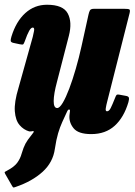

<svg xmlns="http://www.w3.org/2000/svg" viewBox="-35 -558 581 829"><path d="M14.5 -400.5Q34.5 -465.5 74.2 -501.5Q114 -537.5 168 -537.5Q237.5 -537.5 257.5 -500Q277.5 -462.5 262.5 -404L211 -204.5Q197 -152.5 196.8 -122Q196.5 -91.5 212 -91.5Q222.5 -91.5 236 -114.2Q249.5 -137 264 -175.2Q278.5 -213.5 292.2 -261Q306 -308.5 317 -358.5L347 -494.5Q349.5 -506 353.2 -513Q357 -520 371 -520H500.5Q518.5 -520 523.2 -517.5Q528 -515 524.5 -501L427.5 -118Q424 -105 421.8 -91.2Q419.5 -77.5 427 -77.5Q436 -77.5 443 -91.5Q450 -105.5 461.5 -134.5Q465 -144 468 -147.8Q471 -151.5 484.5 -148.5L509 -144Q520 -142 521.5 -136Q523 -130 519.5 -117Q500 -51 460.2 -15Q420.5 21 359 21Q303 21 282.5 -4.5Q262 -30 265 -61L267 -77.5Q268 -85 263.5 -85.2Q259 -85.5 255 -77Q243.5 -52.5 233.8 -31Q224 -9.5 216 17.2Q208 44 202 84Q194 143 148.8 184Q103.5 225 33 249Q25 252 22.8 251.5Q20.5 251 16.5 243.5L-12.5 193Q-16.5 186 -13.8 184Q-11 182 -4 178.5Q26.5 162.5 39.8 144.2Q53 126 58.5 105Q66.5 78 75 62.2Q83.5 46.5 99.5 27Q100.5 25.5 102 23.8Q103.5 22 104.5 20.5Q109 14.5 111 11.5Q113 8.5 105.5 8Q100.5 10 91.5 9.5Q67 2.5 49.5 -18Q32 -38.5 29 -77.5Q26 -116.5 45 -179L106.5 -399Q109.5 -410 112 -424.5Q114.5 -439 106.5 -439Q99 -439 91 -425Q83 -411 71.5 -378.5Q68.5 -370.5 65.8 -367.2Q63 -364 50 -367L22 -373Q12 -375.5 11.2 -381.5Q10.5 -387.5 14.5 -400.5Z"/></svg>

Font: Besley* Condensed Heavy
Style: Italic
Weight: 800
Width: 3
Italic angle: -13°
Designer: Owen Earl
Foundry: indestructible type*
Version: Version 3.000; ttfautohint (v1.8.3)